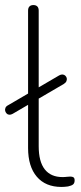

<svg xmlns="http://www.w3.org/2000/svg" viewBox="-26 -731 321 759"><path d="M217 8Q154 8 119.5 -32.5Q85 -73 85 -146V-689Q85 -700 90.5 -705.5Q96 -711 106 -711Q116 -711 121.5 -705.5Q127 -700 127 -689V-153Q127 -92 151 -61.5Q175 -31 221 -31Q231 -31 238 -32Q245 -33 252 -33Q260 -33 264.5 -30Q269 -27 269 -18Q269 -7 263 -2Q257 3 243 6Q236 7 229.5 7.5Q223 8 217 8ZM24 -281Q17 -277 10.5 -277.5Q4 -278 0 -282.5Q-4 -287 -5.5 -292.5Q-7 -298 -4.5 -304.5Q-2 -311 6 -315L208 -433Q215 -437 221.5 -436.5Q228 -436 232.5 -431.5Q237 -427 238 -421.5Q239 -416 236.5 -410Q234 -404 226 -399Z"/></svg>

Font: Nunito ExtraLight ExtraLight
Style: Regular
Weight: 250
Version: Version 3.602